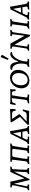

<svg xmlns="http://www.w3.org/2000/svg" viewBox="2128 -2923 824 5120"><g transform="rotate(-90 2540.0 -363.0)"><path d="M202 -393H197Q132 -73 132 -57Q132 -38 154 -38H185Q185 -38 187 -36L174 3Q105 0 94 0Q62 0 24 6L33 -33Q58 -36 70.5 -48.5Q83 -61 90 -92L113 -201Q161 -410 161 -430Q161 -446 146 -455Q131 -464 99 -466L97 -470L106 -501Q162 -497 195 -497Q223 -497 255 -501Q274 -404 297.5 -299.5Q321 -195 340 -128H344Q408 -259 515 -499Q520 -500 527 -499.5Q534 -499 541 -499Q553 -498 576 -498Q607 -498 661 -502L662 -499L654 -466Q620 -462 605.5 -453Q591 -444 589 -424Q586 -393 580 -270.5Q574 -148 574 -93Q574 -60 580.5 -49Q587 -38 604 -38L626 -39L627 -36L615 2Q573 0 540 0Q514 0 483 3Q452 6 450 6L459 -33Q483 -36 495 -45.5Q507 -55 510 -72Q513 -110 517 -198.5Q521 -287 525 -393H520Q517 -386 513 -378Q509 -370 504 -359Q410 -169 325 9L298 14Q266 -123 202 -393Z M729 -31Q767 -39 781.5 -52Q796 -65 800 -97L839 -418Q840 -425 840 -436Q840 -450 835 -455Q830 -460 816 -460L783 -458L782 -462L792 -500Q850 -498 889 -498H1180Q1198 -498 1276 -504L1268 -465Q1235 -460 1222.5 -451.5Q1210 -443 1206 -421Q1186 -305 1169.5 -198.5Q1153 -92 1153 -73Q1153 -53 1159.5 -46Q1166 -39 1183 -39Q1212 -39 1222 -40L1224 -36L1213 2L1156 1Q1137 0 1106 0H1011L1021 -38Q1056 -40 1070.5 -52.5Q1085 -65 1089 -96L1129 -410L1130 -421Q1130 -437 1121.5 -443Q1113 -449 1095 -449H984Q949 -449 934.5 -442Q920 -435 916 -413Q895 -300 879 -197Q863 -94 863 -73Q863 -53 869.5 -46Q876 -39 892 -39Q915 -39 933 -41L935 -37L923 2L867 1Q848 0 816 0Q780 0 719 9Z M1742 -36 1744 -33 1735 2Q1725 2 1699.5 1Q1674 0 1648 0Q1610 0 1573.5 3Q1537 6 1527 7L1525 2L1532 -32Q1576 -35 1590 -42.5Q1604 -50 1604 -69Q1604 -82 1601 -97L1588 -176L1508 -177Q1475 -177 1424 -171L1388 -94Q1377 -73 1377 -61Q1377 -47 1386.5 -41Q1396 -35 1418 -35H1461V-32L1453 5Q1443 4 1409.5 2Q1376 0 1343 0Q1313 0 1287.5 1Q1262 2 1254 2L1265 -38Q1287 -40 1302 -52.5Q1317 -65 1332 -96L1529 -493L1596 -507L1603 -506Q1609 -464 1631.5 -329.5Q1654 -195 1677 -92Q1683 -62 1696.5 -50.5Q1710 -39 1742 -36ZM1511 -215Q1545 -215 1581 -219L1547 -416H1540L1445 -215Z M2146 -11 2131 2 1847 -2 1779 3 1771 -38 1984 -241 1836 -470 1850 -494 2045 -499Q2124 -501 2189 -508L2196 -500Q2189 -419 2188 -362L2146 -355Q2147 -410 2127 -431.5Q2107 -453 2054 -453H1930L2054 -265L2051 -245L1860 -64H2020Q2058 -64 2078 -71.5Q2098 -79 2111 -99Q2124 -119 2138 -163L2180 -167L2183 -164Q2159 -87 2146 -11Z M2340 -362 2296 -358Q2299 -371 2308.5 -414.5Q2318 -458 2324 -500L2333 -507L2399 -498H2644L2715 -507L2722 -500Q2718 -458 2717 -416Q2716 -374 2716 -362L2672 -358Q2671 -410 2663.5 -429.5Q2656 -449 2636.5 -453.5Q2617 -458 2560 -460Q2549 -407 2525 -254.5Q2501 -102 2501 -78Q2501 -57 2510.5 -47.5Q2520 -38 2540 -38Q2558 -38 2569.5 -39Q2581 -40 2584 -40L2586 -37L2574 3Q2561 3 2525 1.5Q2489 0 2454 0Q2419 0 2386 1.5Q2353 3 2341 4L2351 -34Q2390 -38 2406.5 -45Q2423 -52 2430 -68.5Q2437 -85 2442 -127L2483 -460Q2421 -458 2399.5 -454Q2378 -450 2365.5 -431.5Q2353 -413 2340 -362Z M2745 -200Q2745 -285 2783 -355.5Q2821 -426 2886.5 -466.5Q2952 -507 3032 -507Q3092 -507 3138.5 -481Q3185 -455 3211 -407.5Q3237 -360 3237 -298Q3237 -213 3198.5 -142.5Q3160 -72 3093 -31.5Q3026 9 2946 9Q2887 9 2841.5 -17Q2796 -43 2770.5 -90.5Q2745 -138 2745 -200ZM3152 -273Q3152 -355 3112.5 -404.5Q3073 -454 3008 -454Q2956 -454 2914.5 -424Q2873 -394 2849.5 -340Q2826 -286 2826 -218Q2826 -135 2864.5 -86Q2903 -37 2967 -37Q3021 -37 3063 -66.5Q3105 -96 3128.5 -150Q3152 -204 3152 -273Z M3718 -460 3715 -453Q3710 -454 3699 -454Q3651 -454 3604 -414.5Q3557 -375 3521 -306.5Q3485 -238 3470 -155L3461 -91Q3459 -75 3459 -70Q3459 -53 3466.5 -46Q3474 -39 3491 -39Q3504 -39 3531 -42L3533 -38L3520 3L3487 2L3412 0Q3376 0 3311 5L3321 -36Q3350 -39 3364.5 -45.5Q3379 -52 3385.5 -66.5Q3392 -81 3396 -113L3403 -168Q3405 -198 3405 -212Q3405 -322 3359 -387.5Q3313 -453 3233 -453L3232 -458L3247 -488Q3282 -501 3312 -501Q3374 -501 3408.5 -446.5Q3443 -392 3451 -286H3460Q3497 -388 3549 -444Q3601 -500 3657 -500Q3679 -500 3700 -491ZM3540 -551 3531 -550 3501 -563Q3537 -644 3576 -754L3586 -755L3636 -728L3637 -718Z M4185 -426Q4189 -460 4163 -460L4134 -459L4132 -463L4144 -501Q4153 -500 4176.5 -498.5Q4200 -497 4224 -497Q4245 -497 4271.5 -500Q4298 -503 4306 -504L4298 -464Q4270 -460 4256 -448.5Q4242 -437 4238 -415L4174 18L4138 29Q4064 -113 3986.5 -248.5Q3909 -384 3909 -382H3904L3861 -70L3860 -60Q3860 -48 3865.5 -43Q3871 -38 3883 -38H3921L3924 -35L3912 3Q3903 2 3878 1Q3853 0 3825 0Q3804 0 3778.5 2.5Q3753 5 3745 6L3755 -33Q3780 -36 3793 -47.5Q3806 -59 3809 -82L3861 -416Q3864 -440 3851 -450Q3838 -460 3799 -464Q3797 -468 3797 -469L3806 -501Q3814 -500 3835.5 -498.5Q3857 -497 3879 -497Q3896 -497 3913.5 -498.5Q3931 -500 3936 -501Q4000 -380 4063 -269.5Q4126 -159 4144 -128H4148Z M4472 -71Q4472 -53 4479 -45.5Q4486 -38 4501 -38Q4515 -38 4526 -39Q4537 -40 4541 -40L4543 -37L4531 2Q4520 2 4488.5 1Q4457 0 4425 0Q4399 0 4368.5 3.5Q4338 7 4329 9L4339 -30Q4376 -37 4390.5 -51Q4405 -65 4409 -97L4449 -419Q4450 -426 4450 -437Q4450 -450 4444.5 -455Q4439 -460 4425 -460L4393 -459L4392 -463L4402 -500Q4406 -500 4440.5 -498.5Q4475 -497 4499 -497Q4521 -497 4553 -500.5Q4585 -504 4595 -505L4586 -465Q4554 -461 4542 -452.5Q4530 -444 4526 -422Q4506 -307 4489 -200.5Q4472 -94 4472 -71Z M5061 -36 5063 -33 5054 2Q5044 2 5018.5 1Q4993 0 4967 0Q4929 0 4892.5 3Q4856 6 4846 7L4844 2L4851 -32Q4895 -35 4909 -42.5Q4923 -50 4923 -69Q4923 -82 4920 -97L4907 -176L4827 -177Q4794 -177 4743 -171L4707 -94Q4696 -73 4696 -61Q4696 -47 4705.5 -41Q4715 -35 4737 -35H4780V-32L4772 5Q4762 4 4728.5 2Q4695 0 4662 0Q4632 0 4606.5 1Q4581 2 4573 2L4584 -38Q4606 -40 4621 -52.5Q4636 -65 4651 -96L4848 -493L4915 -507L4922 -506Q4928 -464 4950.5 -329.5Q4973 -195 4996 -92Q5002 -62 5015.5 -50.5Q5029 -39 5061 -36ZM4830 -215Q4864 -215 4900 -219L4866 -416H4859L4764 -215Z"/></g></svg>

Font: Alegreya SC
Style: Italic
Weight: 400
Italic angle: -7°
Designer: Juan Pablo del Peral
Foundry: Huerta Tipografica
Version: Version 2.007; ttfautohint (v1.6)